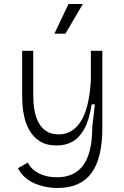

<svg xmlns="http://www.w3.org/2000/svg" viewBox="-20 -764 615 953"><path d="M266 169Q204 169 150 145.5Q96 122 69 71L118 43Q135 77 173 96.5Q211 116 263 116Q350 116 394 55Q438 -6 438 -134L451 -246H435Q423 -169 398.5 -124.5Q374 -80 340 -61Q306 -42 262 -42Q210 -42 177.5 -63Q145 -84 127 -115.5Q109 -147 101 -181.5Q93 -216 91.5 -244Q90 -272 90 -284V-512H145V-300Q145 -285 146 -260Q147 -235 153 -207Q159 -179 172.5 -154Q186 -129 210 -113Q234 -97 272 -97Q340 -97 381.5 -162Q423 -227 431 -366V-512H488V-129Q488 22 433.5 95.5Q379 169 266 169ZM305 -597H250L320 -744H391Z"/></svg>

Font: Bricolage Grotesque 10pt ExtraLight
Style: Regular
Weight: 200
Designer: Mathieu Triay
Foundry: Atelier Triay
Version: Version 1.000; ttfautohint (v1.8.4.7-5d5b);gftools[0.9.32]